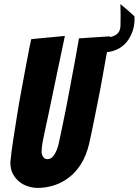

<svg xmlns="http://www.w3.org/2000/svg" viewBox="-20 -903 679 941"><path d="M165 18Q142 18 118 10.5Q94 3 75 -12Q56 -27 43.5 -50Q31 -73 31 -104Q31 -108 31 -112Q31 -116 32 -120Q36 -161 45 -219Q54 -277 64 -340Q74 -403 86 -466.5Q98 -530 107.5 -582Q117 -634 124 -668.5Q131 -703 133 -711Q154 -713 183 -716Q212 -719 237 -721Q268 -724 298 -727Q272 -606 252 -508Q243 -466 234.5 -424Q226 -382 218.5 -347Q211 -312 205.5 -286.5Q200 -261 196.5 -245Q193 -229 188.5 -204.5Q184 -180 184 -160Q184 -144 192 -133.5Q200 -123 212 -123Q229 -123 240 -136.5Q251 -150 258.5 -169Q266 -188 269.5 -207.5Q273 -227 276 -238Q282 -267 289.5 -302.5Q297 -338 304.5 -376.5Q312 -415 319.5 -455Q327 -495 334 -533Q351 -621 367 -715L519 -725Q519 -725 514 -699Q509 -673 501 -630Q493 -587 483.5 -532Q474 -477 462 -417.5Q450 -358 438.5 -300.5Q427 -243 416 -195Q402 -138 376.5 -98Q351 -58 316.5 -32Q282 -6 243 6Q204 18 165 18ZM491 -719Q569 -719 570.5 -776.5Q572 -834 570 -883Q583 -873 594.5 -862.5Q606 -852 617 -843Q629 -832 639 -823Q643 -759 608.5 -707.5Q574 -656 504 -647Z"/></svg>

Font: Bangers
Style: Regular
Weight: 400
Designer: vernon adams
Foundry: Vernon Adams
Version: Version 2.000